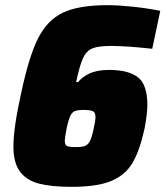

<svg xmlns="http://www.w3.org/2000/svg" viewBox="-20 -716 641 744"><path d="M32 -148Q32 -221 62 -355Q92 -497 127.5 -567.5Q163 -638 224 -667Q285 -696 398 -696Q438 -696 495 -690Q552 -684 601 -674L570 -527Q469 -538 411 -538Q361 -538 338 -528.5Q315 -519 302 -491.5Q289 -464 275 -398H283Q296 -416 325.5 -430.5Q355 -445 403 -445Q478 -445 514.5 -416.5Q551 -388 551 -309Q551 -275 540 -217Q521 -131 493 -84Q465 -37 410.5 -14.5Q356 8 257 8Q179 8 131 -4.5Q83 -17 57.5 -51Q32 -85 32 -148ZM343 -218Q350 -247 350 -263Q350 -280 340 -285Q330 -290 303 -290Q281 -290 270 -285.5Q259 -281 252.5 -267Q246 -253 239 -223Q231 -181 231 -172Q231 -154 240 -150Q249 -146 273 -146Q298 -146 309.5 -150.5Q321 -155 328.5 -169.5Q336 -184 343 -218Z"/></svg>

Font: Saira Semi Condensed Black
Style: Italic
Weight: 900
Width: 4
Italic angle: -12°
Designer: Hector Gatti with collaboration of the Omnibus-Type team
Foundry: Omnibus-Type
Version: Version 1.001; ttfautohint (v1.8)